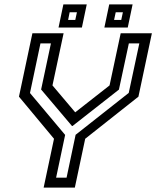

<svg xmlns="http://www.w3.org/2000/svg" viewBox="-20 -851 709 871"><path d="M178 0 225 -221.5 66 -412.5 127 -700H268.5L218 -463.5L325 -337H315.5L477 -463.5L527.5 -700H669L608 -412.5L366.5 -221.5L319.5 0ZM234.5 -45H282L323 -239.5L564 -429.5L612 -654H564.5L519.5 -444.5L309 -279.5H306.5L166.5 -445L211 -654H163.5L116 -429L275.5 -239ZM453.5 -726 475.5 -831H581.5L559.5 -726ZM245.5 -726 267.5 -831H373.5L351.5 -726ZM289 -760.5H321.5L329 -795.5H296ZM497.5 -760.5H530L537.5 -795.5H505Z"/></svg>

Font: Tourney Thin Medium
Style: Italic
Weight: 500
Italic angle: -12°
Version: Version 1.015